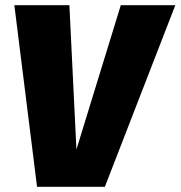

<svg xmlns="http://www.w3.org/2000/svg" viewBox="-20 -716 692 736"><path d="M382 0H122L35 -696H246L273 -143L443 -696H652Z"/></svg>

Font: FiraGO Heavy
Style: Italic
Weight: 900
Italic angle: -8°
Designer: bBox Type GmbH
Foundry: bBox Type GmbH
Version: Version 1.001